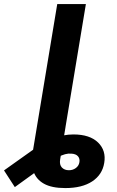

<svg xmlns="http://www.w3.org/2000/svg" viewBox="-157 -748 590 972"><path d="M173.3 204.1Q104.5 204.1 65.2 181.9Q25.9 159.7 12.5 119.6Q-1 79.6 7.8 26.4L29.8 -105.5H174.8L147.5 59.1Q143.1 85.9 156.2 99.9Q169.4 113.8 191.9 113.8Q211.9 113.8 227.1 102.5Q242.2 91.3 245.1 72.8Q248 55.2 237.8 43.2Q227.5 31.2 204.6 29.8Q189 28.3 172.6 32.7Q156.2 37.1 135 48.3Q113.8 59.6 83.5 79.6L-82 199.2L-136.7 114.7L22.5 1.5Q63 -28.3 113.3 -47.9Q163.6 -67.4 214.8 -67.4Q297.4 -67.4 339.4 -26.6Q381.3 14.2 370.6 77.1Q360.8 136.7 309.6 170.4Q258.3 204.1 173.3 204.1ZM277.8 -727.5 157.2 0H12.2L132.8 -727.5Z"/></svg>

Font: Inter 24pt
Style: Bold Italic
Weight: 700
Italic angle: -9.3988°
Version: Version 4.001;git-66647c0bb